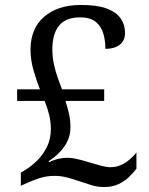

<svg xmlns="http://www.w3.org/2000/svg" viewBox="-20 -744 599 774"><path d="M399 10Q374 10 349 2.5Q324 -5 298 -14Q275 -22 250.5 -28.5Q226 -35 200 -35Q167 -35 138 -25.5Q109 -16 77 -1L64 5V-48L82 -59Q107 -74 130.5 -97.5Q154 -121 169.5 -152.5Q185 -184 185 -224Q185 -253 178 -281.5Q171 -310 160 -337H49V-384H141Q128 -416 115.5 -459Q103 -502 103 -543Q103 -629 158 -676.5Q213 -724 307 -724Q372 -724 410.5 -709.5Q449 -695 466.5 -669.5Q484 -644 484 -612Q484 -580 462.5 -563.5Q441 -547 405 -547Q405 -578 397 -607Q389 -636 367 -655Q345 -674 303 -674Q245 -674 218 -640.5Q191 -607 191 -545Q191 -514 197.5 -484.5Q204 -455 213 -429.5Q222 -404 230 -384H400V-337H244Q252 -312 258 -286Q264 -260 264 -230Q264 -202 253 -177.5Q242 -153 222.5 -132.5Q203 -112 176 -94L178 -90Q198 -100 216.5 -104Q235 -108 251 -108Q265 -108 280.5 -105Q296 -102 312.5 -97.5Q329 -93 345 -88Q368 -81 389 -75.5Q410 -70 425 -70Q448 -70 467 -78.5Q486 -87 502 -100.5Q518 -114 530 -129V-64Q518 -48 500 -30.5Q482 -13 457.5 -1.5Q433 10 399 10Z"/></svg>

Font: Noto Serif Kannada
Style: Regular
Weight: 400
Designer: Universal Thirst, Indian Type Foundry and the Monotype Design Team
Foundry: Monotype Imaging Inc.
Version: Version 2.003